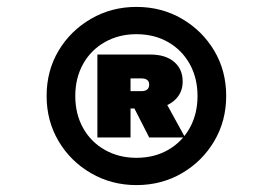

<svg xmlns="http://www.w3.org/2000/svg" viewBox="-20 -895 790 556"><path d="M262 -737H416Q459 -737 484 -716Q509 -695 509 -659Q509 -624 483 -602.5Q457 -581 416 -581H358V-497H262ZM358 -631H389Q412 -631 412 -650Q412 -668 389 -668H358ZM412 -497 361 -597H461L516 -497ZM375 -359Q303 -359 243.5 -393.5Q184 -428 149.5 -486.5Q115 -545 115 -617Q115 -690 149.5 -748Q184 -806 243.5 -840.5Q303 -875 375 -875Q448 -875 507 -840.5Q566 -806 600.5 -748Q635 -690 635 -617Q635 -545 600.5 -486.5Q566 -428 507 -393.5Q448 -359 375 -359ZM375 -438Q427 -438 467 -461Q507 -484 529.5 -524.5Q552 -565 552 -617Q552 -669 529.5 -709.5Q507 -750 467 -773Q427 -796 375 -796Q324 -796 283.5 -773Q243 -750 220.5 -709.5Q198 -669 198 -617Q198 -565 220.5 -524.5Q243 -484 283.5 -461Q324 -438 375 -438Z"/></svg>

Font: Martian Mono SemiExpanded
Style: Bold
Weight: 700
Width: 6
Designer: Roman Shamin
Foundry: Evil Martians
Version: Version 1.000